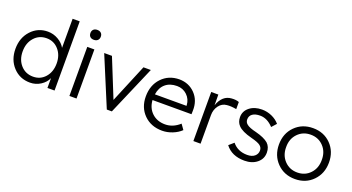

<svg xmlns="http://www.w3.org/2000/svg" viewBox="-50 -1330 3534 1930"><g transform="rotate(20 1716.5 -365.0)"><path d="M292 10Q183 10 111.5 -66.5Q40 -143 40 -261Q40 -379 111.5 -456.5Q183 -534 289 -534Q349 -534 400.5 -504Q452 -474 477 -429V-740H553V0H477V-105Q456 -56 405 -23Q354 10 292 10ZM117 -261Q117 -172 168.5 -114.5Q220 -57 301 -57Q379 -57 429.5 -114.5Q480 -172 480 -262Q480 -351 429 -409Q378 -467 300 -467Q220 -467 168.5 -409Q117 -351 117 -261Z M712 0V-525H788V0ZM694 -667Q694 -691 708.5 -705.5Q723 -720 749 -720Q775 -720 790 -706Q805 -692 805 -667Q805 -643 790 -628.5Q775 -614 749 -614Q723 -614 708.5 -628Q694 -642 694 -667Z M1112 0 893 -525H976L1142 -114L1313 -525H1392L1166 0Z M1705 10Q1586 10 1510.5 -65.5Q1435 -141 1435 -259Q1435 -380 1508 -457Q1581 -534 1695 -535Q1798 -534 1865 -464Q1932 -394 1929 -285L1928 -247H1511Q1517 -162 1572 -111Q1627 -60 1712 -60Q1796 -60 1867 -124L1906 -69Q1869 -33 1814.5 -11.5Q1760 10 1705 10ZM1514 -309H1852V-316Q1848 -380 1803.5 -422Q1759 -464 1696 -464Q1620 -464 1572.5 -423.5Q1525 -383 1514 -309Z M2038 0V-525H2114L2115 -411Q2156 -528 2253 -534Q2301 -538 2333 -525V-449Q2274 -460 2231 -455Q2180 -451 2147.5 -407.5Q2115 -364 2115 -306V0Z M2586 10Q2450 10 2381 -81L2433 -126Q2491 -54 2593 -54Q2643 -54 2671.5 -78Q2700 -102 2700 -139Q2700 -172 2673 -192Q2649 -211 2575 -230Q2469 -257 2429 -300Q2396 -334 2396 -388Q2396 -452 2448 -493Q2500 -534 2580 -534Q2635 -534 2685.5 -511.5Q2736 -489 2769 -450L2724 -400Q2659 -470 2583 -470Q2530 -470 2501 -449Q2472 -428 2472 -390Q2472 -359 2497 -340Q2523 -318 2599 -300Q2689 -277 2733 -240Q2772 -204 2772 -142Q2772 -75 2719.5 -32.5Q2667 10 2586 10Z M3317.5 -67.5Q3242 10 3126 10Q3010 10 2934 -67.5Q2858 -145 2858 -263Q2858 -381 2934 -457.5Q3010 -534 3126 -534Q3242 -534 3317.5 -457.5Q3393 -381 3393 -263Q3393 -145 3317.5 -67.5ZM2935 -263Q2934 -175 2988.5 -117.5Q3043 -60 3126 -60Q3209 -60 3263 -117.5Q3317 -175 3316 -263Q3317 -350 3263 -407Q3209 -464 3126 -464Q3043 -464 2988.5 -407Q2934 -350 2935 -263Z"/></g></svg>

Font: Easer Grotesk Light
Style: Regular
Weight: 300
Designer: Boardeaser, Bonnie Shaver-Troup, Thomas Jockin
Foundry: Lexend
Version: Version 1.008;Glyphs 3.1.2 (3151)